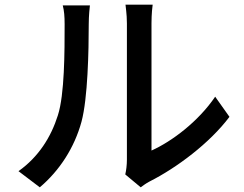

<svg xmlns="http://www.w3.org/2000/svg" viewBox="-20 -767 1040 820"><path d="M150 33C235 -39 298 -137 328 -247C355 -347 359 -550 359 -664C359 -699 363 -736 364 -744H248C254 -721 256 -697 256 -663C256 -548 256 -363 227 -274C198 -182 145 -97 59 -36ZM581 33C592 25 602 17 619 8C734 -50 875 -155 960 -268L899 -354C827 -248 714 -163 627 -124V-667C627 -708 631 -741 632 -747H516C516 -741 522 -708 522 -667V-85C522 -62 519 -39 515 -22Z"/></svg>

Font: Noto Sans T Chinese Medium
Style: Regular
Weight: 500
Designer: Ryoko NISHIZUKA (kana & ideographs); Paul D. Hunt (Latin, Greek & Cyrillic); Wenlong ZHANG (bopomofo); Sandoll Communica
Foundry: Adobe Systems Incorporated
Version: Version 1.000;PS 1;hotconv 1.0.78;makeotf.lib2.5.61930